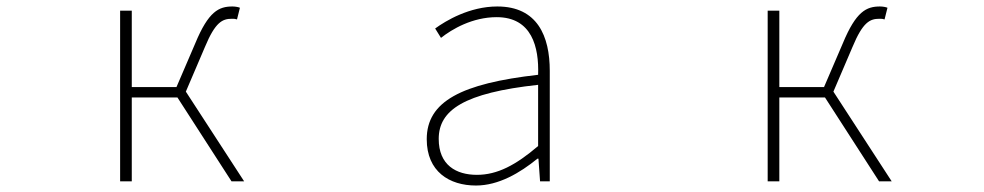

<svg xmlns="http://www.w3.org/2000/svg" viewBox="-20 -560 3040 593"><path d="M351 0H387V-259H528L695 0H734L554 -277L613 -415C645 -492 667 -502 696 -502C704 -502 706 -502 712 -500L721 -536C717 -538 707 -540 698 -540C656 -540 624 -525 583 -426L525 -291H387V-527H351Z M1450 13C1520 13 1586 -26 1640 -70H1643L1648 0H1678V-341C1678 -448 1640 -540 1516 -540C1430 -540 1357 -496 1324 -472L1342 -443C1376 -470 1439 -507 1514 -507C1623 -507 1645 -414 1642 -329C1405 -302 1298 -247 1298 -130C1298 -30 1368 13 1450 13ZM1453 -20C1389 -20 1335 -50 1335 -131C1335 -220 1413 -273 1642 -298V-109C1573 -50 1516 -20 1453 -20Z M2351 0H2387V-259H2528L2695 0H2734L2554 -277L2613 -415C2645 -492 2667 -502 2696 -502C2704 -502 2706 -502 2712 -500L2721 -536C2717 -538 2707 -540 2698 -540C2656 -540 2624 -525 2583 -426L2525 -291H2387V-527H2351Z"/></svg>

Font: Harano Aji Gothic CN ExtraLight
Style: Regular
Weight: 250
Foundry: Masamichi Hosoda
Version: HaranoAjiGothicCN-ExtraLight version 20230610;ttx 4.39.4